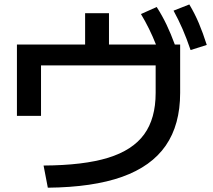

<svg xmlns="http://www.w3.org/2000/svg" viewBox="-20 -830 978 880"><path d="M693.4 -404.3V-530.3H168V-298.8H57.6V-626H370.1V-769.5H479.5V-626H694.8Q665 -701.2 626 -765.6L698.2 -797.9Q723.6 -758.3 743.4 -716.8Q763.2 -675.3 781.2 -626H805.7V-404.3Q805.7 -258.3 739.7 -162.8Q673.8 -67.4 539.6 -19.5Q405.3 28.3 199.2 30.3L179.7 -71.3Q363.3 -72.3 475.6 -106.9Q587.9 -141.6 640.6 -214.1Q693.4 -286.6 693.4 -404.3ZM775.4 -781.2 847.7 -809.6Q872.6 -768.1 891.4 -723.6Q910.2 -679.2 927.7 -624L853.5 -600.6Q835.4 -653.8 816.9 -696.5Q798.3 -739.3 775.4 -781.2Z"/></svg>

Font: Pretendard SemiBold
Style: Regular
Weight: 600
Designer: Base glyphs from Inter by Rasmus Andersson; Hangeul glyphs from Noto Sans CJK(Source Han Sans) by Jang Soo-young and Kan
Foundry: Kil Hyung-jin
Version: Version 1.309